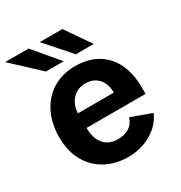

<svg xmlns="http://www.w3.org/2000/svg" viewBox="-181 -865 943 1001"><g transform="rotate(-30 290.5 -365.0)"><path d="M298 -539.5Q377 -539.5 432.5 -505.8Q488 -472 516.2 -411.5Q544.5 -351 544.5 -271V-230.5H189.5Q189 -169 218.8 -133.2Q248.5 -97.5 302 -97.5Q342.5 -97.5 370.5 -114.8Q398.5 -132 409.5 -168L531.5 -123.5Q514 -82 479 -51.8Q444 -21.5 398.8 -5.8Q353.5 10 305.5 10Q227.5 10 167.5 -23Q107.5 -56 74.5 -116.8Q41.5 -177.5 41.5 -258.5Q41.5 -338.5 72.2 -402.5Q103 -466.5 161 -503Q219 -539.5 298 -539.5ZM405 -319Q405 -352 393 -378.2Q381 -404.5 356.8 -419.8Q332.5 -435 298 -435Q265 -435 240.2 -418.5Q215.5 -402 202.2 -375.5Q189 -349 189 -319ZM441 -591H333.5L201.5 -740H338ZM134.5 -740 260.5 -591H153L-6.5 -740Z"/></g></svg>

Font: 1883 Sans
Style: Bold
Weight: 700
Designer: 1883 Sans project is a fork of Public Sans.
Version: Version 1.009